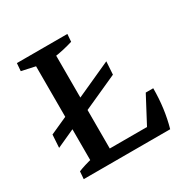

<svg xmlns="http://www.w3.org/2000/svg" viewBox="-119 -588 677 693"><g transform="rotate(-30 220.0 -241.5)"><path d="M17.6 -142.1 21 -195.8 136.7 -248 140.6 -245.6 321.3 -327.6 317.9 -273.9 140.6 -193.8 136.7 -196.3ZM92.8 -7.3V-476.6H174.8V-7.3ZM133.8 0V-48.8H378.4L398.4 0ZM398.4 0 317.9 -25.9 388.2 -158.7H419.4Q419.4 -74.2 398.4 0ZM249 -483.4 246.6 -452.1Q229.5 -446.8 208.5 -441.9Q187.5 -437 165 -434.1L174.8 -469.7V-401.4H92.8V-469.7L101.1 -437L36.1 -451.2L38.6 -483.4ZM38.1 0 40.5 -31.2Q65.9 -41.5 102.5 -50.3L92.8 -13.7V-82H174.8V-13.7L166.5 -46.4L231.4 -32.2L229 0Z"/></g></svg>

Font: Markazi Text
Style: Regular
Weight: 400
Designer: Borna Izadpanah (Arabic designer), Fiona Ross (Arabic design director) and Florian Runge (Latin designer)
Foundry: Borna Izadpanah and Florian Runge
Version: Version 1.000